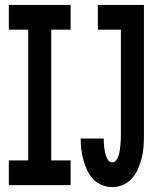

<svg xmlns="http://www.w3.org/2000/svg" viewBox="-20 -755 640 783"><path d="M16 0V-101H95V-634H16V-735H268V-634H189V-101H268V0ZM438 8Q416 8 395 -0.5Q374 -9 359.5 -25Q345 -41 335.5 -61Q326 -81 320 -102.5Q314 -124 311.5 -146Q309 -168 309 -190Q309 -190 309 -190Q309 -190 309 -190H403Q403 -180 403.5 -171Q404 -162 405 -153Q406 -144 408 -135Q410 -126 413 -117Q416 -108 422 -100.5Q428 -93 438 -93Q448 -93 454.5 -102.5Q461 -112 464 -122Q467 -132 468.5 -142.5Q470 -153 471 -163.5Q472 -174 472.5 -184.5Q473 -195 473 -205V-634H379V-735H567V-205Q567 -182 565.5 -158.5Q564 -135 558.5 -112.5Q553 -90 544 -68.5Q535 -47 519.5 -29Q504 -11 482.5 -1.5Q461 8 438 8Z"/></svg>

Font: Iosevka Slab Extended
Style: Bold
Weight: 700
Width: 7
Monospace: yes
Designer: Belleve Invis
Foundry: Belleve Invis
Version: Version 11.1.0; ttfautohint (v1.8.3)